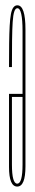

<svg xmlns="http://www.w3.org/2000/svg" viewBox="-20 -698 131 724"><path d="M45 5.5Q14 5.5 14 -68.5Q14 -142.5 14 -339Q14 -341 14 -344H69V-332.5H21L25 -338Q25 -149.5 25 -77.5Q25 -5.5 45 -5.5Q65 -5.5 65 -77.5Q65 -149.5 65 -338Q65 -494 65 -580.5Q65 -667 45.5 -667V-678Q76 -678 76 -587Q76 -496 76 -339Q76 -147.5 76 -71Q76 5.5 45 5.5ZM25 -445H14Q14 -496 14.5 -534.5Q15 -573 16.5 -600.5Q18 -628 21.2 -645Q24.5 -662 30.5 -670Q36.5 -678 45.5 -678L47 -673L45.5 -667Q38 -667 33.8 -654.2Q29.5 -641.5 27.8 -614.8Q26 -588 25.5 -545.8Q25 -503.5 25 -445Z"/></svg>

Font: Anybody UltraCondensed Thin
Style: Regular
Weight: 100
Width: 1
Designer: Tyler Finck
Foundry: Etcetera Type Company
Version: Version 1.110